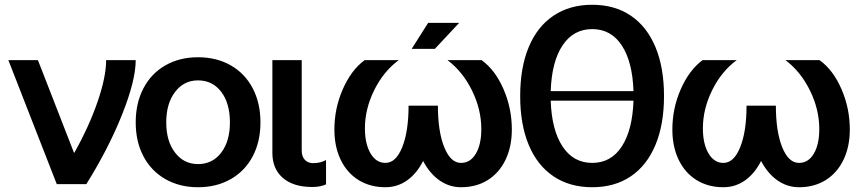

<svg xmlns="http://www.w3.org/2000/svg" viewBox="-20 -772 3603 805"><path d="M290 -132H292Q354 -243 389.5 -346.5Q425 -450 425 -520H549Q549 -435 492 -292Q435 -149 342 0H218L15 -520H139Z M1072 -259Q1072 -178 1039.5 -116.5Q1007 -55 947.5 -21Q888 13 810 13Q733 13 673.5 -21Q614 -55 581.5 -116.5Q549 -178 549 -259Q549 -340 581.5 -402Q614 -464 673.5 -498Q733 -532 810 -532Q888 -532 947.5 -498Q1007 -464 1039.5 -402Q1072 -340 1072 -259ZM810 -84Q871 -84 907.5 -132Q944 -180 944 -259Q944 -339 907.5 -387Q871 -435 810 -435Q751 -435 714 -386.5Q677 -338 677 -259Q677 -180 714 -132Q751 -84 810 -84Z M1122 -520H1245V-141Q1245 -116 1258 -102Q1271 -88 1293 -88Q1324 -88 1347 -101V1Q1323 12 1289 12Q1210 12 1166 -26Q1122 -64 1122 -131Z M1382 -229Q1382 -318 1417.5 -398.5Q1453 -479 1509 -520H1652Q1588 -473 1549 -394Q1510 -315 1510 -234Q1510 -169 1533.5 -129Q1557 -89 1596 -89Q1640 -89 1666.5 -155Q1693 -221 1693 -329H1816Q1816 -221 1842.5 -155Q1869 -89 1913 -89Q1952 -89 1975 -127.5Q1998 -166 1998 -231Q1998 -313 1959 -392.5Q1920 -472 1856 -520H1999Q2056 -479 2091 -398.5Q2126 -318 2126 -229Q2126 -157 2099.5 -102Q2073 -47 2025 -17Q1977 13 1913 13Q1864 13 1823 -15.5Q1782 -44 1754 -97Q1727 -44 1686.5 -15.5Q1646 13 1596 13Q1532 13 1483.5 -17Q1435 -47 1408.5 -102Q1382 -157 1382 -229ZM1775 -676H1905L1803 -567H1706Z M2764 -369Q2764 -250 2728 -164Q2692 -78 2624.5 -32.5Q2557 13 2463 13Q2369 13 2301 -32.5Q2233 -78 2197 -164Q2161 -250 2161 -369Q2161 -489 2197 -575Q2233 -661 2301 -706.5Q2369 -752 2463 -752Q2557 -752 2624.5 -706.5Q2692 -661 2728 -575Q2764 -489 2764 -369ZM2463 -89Q2542 -89 2587 -158Q2632 -227 2636 -350H2289Q2293 -227 2338.5 -158Q2384 -89 2463 -89ZM2636 -390Q2632 -513 2587 -581.5Q2542 -650 2463 -650Q2384 -650 2338.5 -581.5Q2293 -513 2289 -390Z M2799 -229Q2799 -318 2834.5 -398.5Q2870 -479 2926 -520H3069Q3005 -473 2966 -394Q2927 -315 2927 -234Q2927 -169 2950.5 -129Q2974 -89 3013 -89Q3057 -89 3083.5 -155Q3110 -221 3110 -329H3233Q3233 -221 3259.5 -155Q3286 -89 3330 -89Q3369 -89 3392 -127.5Q3415 -166 3415 -231Q3415 -313 3376 -392.5Q3337 -472 3273 -520H3416Q3473 -479 3508 -398.5Q3543 -318 3543 -229Q3543 -157 3516.5 -102Q3490 -47 3442 -17Q3394 13 3330 13Q3281 13 3240 -15.5Q3199 -44 3171 -97Q3144 -44 3103.5 -15.5Q3063 13 3013 13Q2949 13 2900.5 -17Q2852 -47 2825.5 -102Q2799 -157 2799 -229Z"/></svg>

Font: Non Bureau Medium
Style: Regular
Weight: 500
Designer: Jona Saucedo
Foundry: Non Foundry
Version: Version 1.000; ttfautohint (v1.8.4)